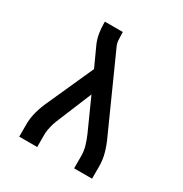

<svg xmlns="http://www.w3.org/2000/svg" viewBox="-171 -863 942 991"><g transform="rotate(30 300.0 -367.5)"><path d="M83 0V-74Q83 -113 94 -151.5Q105 -190 122 -226L243 -495L190 -611Q178 -639 173.5 -668.5Q169 -698 169 -728V-735H276V-728Q276 -708 277.5 -687.5Q279 -667 288 -649L478 -226Q495 -190 506 -151.5Q517 -113 517 -74V0H410V-74Q410 -103 401.5 -132Q393 -161 381 -188L297 -375L220 -189Q214 -175 208.5 -161Q203 -147 199 -132.5Q195 -118 192.5 -103.5Q190 -89 190 -74V0Z"/></g></svg>

Font: Iosevka Curly SmBdEx
Style: Regular
Weight: 600
Width: 7
Monospace: yes
Designer: Belleve Invis
Foundry: Belleve Invis
Version: Version 11.1.0; ttfautohint (v1.8.3)